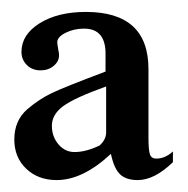

<svg xmlns="http://www.w3.org/2000/svg" viewBox="-20 -696 316 322"><path d="M270 -442V-424Q239 -394 211 -394Q191 -394 181 -404Q171 -414 166 -438Q119 -394 75 -394Q44 -394 24 -413Q4 -432 4 -462Q4 -494 26 -513Q46 -530 67 -540Q88 -550 157 -576V-606Q157 -648 121 -648Q104 -648 90 -641Q76 -634 76 -625Q76 -623 78 -611Q79 -608 79 -603Q79 -593 70 -585.5Q61 -578 48 -578Q34 -578 25 -587Q16 -596 16 -609Q16 -638 46.5 -657Q77 -676 124 -676Q229 -676 229 -580V-465Q229 -444 231.5 -437Q234 -430 242 -430Q257 -430 270 -442ZM158 -474V-551Q105 -532 86 -518Q67 -504 67 -485Q67 -467 78 -454Q89 -441 105 -441Q124 -441 147 -452Q158 -462 158 -474Z"/></svg>

Font: STIX
Style: Regular
Weight: 400
Designer: MicroPress Inc., with final additions and corrections provided by Coen Hoffman, Elsevier (retired)
Version: Version 1.1.1